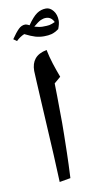

<svg xmlns="http://www.w3.org/2000/svg" viewBox="-83 -884 404 788"><g transform="rotate(-10 119.0 -490.5)"><path d="M100 -135Q98 -188 95 -248Q92 -308 88.5 -366.5Q85 -425 82.5 -475.5Q80 -526 78 -559.5Q76 -593 76 -602Q76 -633 91.5 -652Q107 -671 141 -678Q147 -648 156.5 -618.5Q166 -589 177 -560L150 -537Q151 -513 151 -483.5Q151 -454 151.5 -425Q152 -396 152 -372Q152 -355 151.5 -324Q151 -293 150 -248Q149 -203 146 -143ZM28 -735 14 -745Q31 -770 44 -783Q57 -796 73 -796Q78 -796 90 -790Q112 -822 129.5 -834Q147 -846 168 -846Q185 -846 198 -829.5Q211 -813 211 -788Q211 -775 203 -754Q186 -742 172.5 -738.5Q159 -735 141 -735Q122 -735 105 -740Q88 -745 62 -758Q43 -750 28 -735ZM141 -775Q162 -775 170 -776.5Q178 -778 194 -785Q183 -808 161 -808Q150 -808 139 -803Q128 -798 108 -781Q129 -775 141 -775Z"/></g></svg>

Font: Noto Naskh Arabic UI
Style: Regular
Weight: 400
Designer: Monotype Design Team, David Williams, Mohamad Dakak and Nizar Qandah
Foundry: Monotype Imaging Inc.
Version: Version 2.014